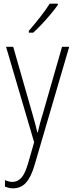

<svg xmlns="http://www.w3.org/2000/svg" viewBox="-20 -784 402 1046"><path d="M13 -529H52L156 -166Q169 -122 174 -101Q179 -80 183 -63H186Q192 -90 198.5 -114.5Q205 -139 214 -167L318 -529H357L169 113Q149 182 121 212Q93 242 51 242Q39 242 28.5 239.5Q18 237 7 233V197Q28 207 48 207Q75 207 95.5 185.5Q116 164 133 106L166 -9ZM295 -757Q279 -734 255.5 -706Q232 -678 207 -651.5Q182 -625 161 -606H137V-616Q169 -653 198.5 -690.5Q228 -728 251 -764H295Z"/></svg>

Font: Noto Sans Gujarati UI Condensed ExtraLight
Style: Regular
Weight: 200
Width: 3
Designer: Jelle Bosma - Monotype Design Team, Universal Thirst
Foundry: Monotype Imaging Inc.
Version: Version 2.106; ttfautohint (v1.8.4.7-5d5b)